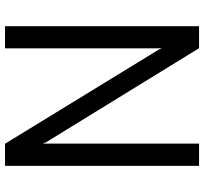

<svg xmlns="http://www.w3.org/2000/svg" viewBox="-44 -766 810 762"><g transform="rotate(90 361.0 -385.0)"><path d="M171.9 0H84V-770H171.9V-769L543.9 -164.1L550.8 -149.9L549.8 -164.1V-770H638.2V0H549.8V-1L178.2 -607.9L170.9 -622.1L171.9 -607.9Z"/></g></svg>

Font: Junction Regular
Style: Regular
Weight: 500
Designer: Caroline Hadilaksono
Foundry: Caroline Hadilaksono
Version: Version 1.056